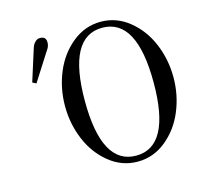

<svg xmlns="http://www.w3.org/2000/svg" viewBox="-107 -852 1066 992"><g transform="rotate(-15 426.0 -356.0)"><path d="M512 18Q428 18 360.5 -36.5Q293 -91 257.5 -176Q222 -261 222 -356Q222 -451 257.5 -536Q293 -621 360.5 -675.5Q428 -730 512 -730Q596 -730 663.5 -675.5Q731 -621 766.5 -536Q802 -451 802 -356Q802 -261 766.5 -176Q731 -91 663.5 -36.5Q596 18 512 18ZM512 -14Q696 -14 696 -356Q696 -698 512 -698Q328 -698 328 -356Q328 -14 512 -14ZM188 -730Q220 -730 220 -699Q220 -688 217 -679Q214 -670 209 -663Q204 -656 198 -646L110 -508L90 -518L140 -676Q145 -693 149.5 -702.5Q154 -712 164 -721Q174 -730 188 -730Z"/></g></svg>

Font: Old Standard TT
Style: Regular
Weight: 400
Designer: Alexey Kryukov <alexios@thessalonica.org.ru>
Version: Version 2.2